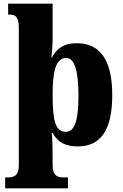

<svg xmlns="http://www.w3.org/2000/svg" viewBox="-20 -780 667 1040"><path d="M8 240H348V181H323C288 181 265 169 265 113V63C265 20 264 -28 260 -60H265C292 -11 331 13 402 13C522 13 588 -71 588 -264C588 -459 520 -546 395 -546C323 -546 288 -516 261 -469H258C262 -495 265 -542 265 -575V-760H24V-701H31C62 -701 82 -692 82 -629V116C82 170 57 181 23 181H8ZM336 -66C280 -66 265 -127 265 -265C265 -389 280 -466 339 -466C385 -466 405 -391 405 -262C405 -128 385 -66 336 -66Z"/></svg>

Font: Noto Serif Bengali SemiCondensed Black
Style: Regular
Weight: 900
Width: 4
Designer: Juan Bruce, Universal Thirst, Indian Type Foundry and the Monotype Design Team.
Foundry: Monotype Imaging Inc.
Version: Version 2.003